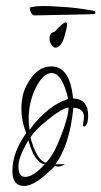

<svg xmlns="http://www.w3.org/2000/svg" viewBox="-20 -619 336 636"><path d="M60 -3Q21 -3 21 -53Q21 -114 67 -178Q51 -217 51 -261Q51 -304 68 -336Q100 -399 150 -399Q212 -399 222 -293Q247 -292 259.5 -277.5Q272 -263 272 -237Q272 -217 267.5 -208.5Q263 -200 259 -200Q255 -200 255 -204Q255 -209 256.5 -216Q258 -223 258 -233Q258 -247 248 -254.5Q238 -262 223 -262Q211 -140 164 -75H195Q182 -67 172 -67Q170 -67 166.5 -68Q163 -69 161 -69Q163 -68 126 -36Q87 -3 60 -3ZM78 -189Q139 -271 206 -291Q186 -377 151 -377Q119 -377 92 -314Q75 -272 75 -225Q75 -206 78 -189ZM132 -80Q156 -102 181 -166Q207 -232 207 -263Q185 -260 138 -222Q92 -185 81 -163Q102 -87 132 -80ZM63 -33Q91 -33 128 -75Q95 -79 74 -154Q41 -99 41 -68Q41 -33 63 -33ZM163 -461Q157 -461 149 -473Q144 -482 144 -492Q144 -510 161 -514Q189 -545 198 -545Q202 -545 202 -537Q202 -527 192 -493Q181 -461 163 -461ZM94 -568Q88 -568 83.5 -576Q79 -584 79 -593V-594Q94 -599 126 -599Q136 -599 148 -598.5Q160 -598 173 -597Q211 -595 234.5 -592Q258 -589 292 -583Q296 -583 296 -579Q296 -572 289 -572Q284 -572 265 -571.5Q246 -571 219.5 -570.5Q193 -570 166.5 -569.5Q140 -569 120 -568.5Q100 -568 94 -568Z"/></svg>

Font: Love Light
Style: Regular
Weight: 400
Designer: Robert E. Leuschke
Foundry: Robert E. Leuschke
Version: Version 1.010; ttfautohint (v1.8.3)